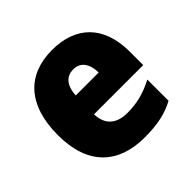

<svg xmlns="http://www.w3.org/2000/svg" viewBox="-148 -708 863 863"><g transform="rotate(-45 284.0 -276.5)"><path d="M290 -563C135 -563 38 -467 38 -273C38 -81 142 10 307 10C391 10 447 -3 499 -31V-166C441 -136 392 -123 330 -123C257 -123 221 -161 219 -225H532V-310C532 -476 440 -563 290 -563ZM296 -434C341 -434 366 -400 367 -343H221C225 -408 255 -434 296 -434Z"/></g></svg>

Font: Noto Sans Gujarati UI SemiCondensed Black
Style: Regular
Weight: 900
Width: 4
Designer: Jelle Bosma - Monotype Design Team, Universal Thirst
Foundry: Monotype Imaging Inc.
Version: Version 2.106